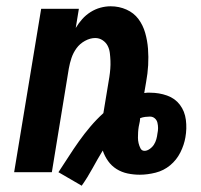

<svg xmlns="http://www.w3.org/2000/svg" viewBox="-20 -548 640 611"><path d="M240 43 166 0Q182 -24 198 -49Q214 -74 231 -98Q248 -122 267.5 -145Q287 -168 309 -188L328 -303Q330 -316 331 -329Q332 -342 331.5 -354.5Q331 -367 329.5 -379.5Q328 -392 322.5 -402.5Q317 -413 306.5 -420Q296 -427 283 -427Q267 -427 250.5 -418Q234 -409 223.5 -394.5Q213 -380 207.5 -363.5Q202 -347 199 -330L145 0H25L111 -520H231L221 -459Q230 -474 241.5 -487Q253 -500 268 -509.5Q283 -519 299.5 -523.5Q316 -528 332 -528Q359 -528 382.5 -517.5Q406 -507 420.5 -487.5Q435 -468 442 -443.5Q449 -419 451 -393Q453 -367 451.5 -340.5Q450 -314 445 -287L439 -252Q444 -253 448.5 -253Q453 -253 458 -253Q486 -253 511.5 -244Q537 -235 552.5 -214.5Q568 -194 571.5 -166.5Q575 -139 570 -111Q566 -87 554 -63Q542 -39 521.5 -22Q501 -5 475 1.5Q449 8 425 8Q405 8 386 4Q367 0 351 -10Q335 -20 324 -35.5Q313 -51 307 -69Q290 -41 274.5 -12.5Q259 16 240 43ZM440 -68Q448 -68 456.5 -74Q465 -80 470 -88Q475 -96 477.5 -105Q480 -114 481 -123Q483 -132 483 -140.5Q483 -149 481 -157.5Q479 -166 472.5 -171.5Q466 -177 457 -177Q450 -177 442 -176Q434 -175 426 -172L425 -162Q423 -154 421.5 -145Q420 -136 419.5 -127Q419 -118 419 -109.5Q419 -101 421 -92.5Q423 -84 427 -76Q431 -68 440 -68Z"/></svg>

Font: Iosevka Aile Oblique
Style: Bold
Weight: 700
Italic angle: -9°
Designer: Belleve Invis
Foundry: Belleve Invis
Version: Version 31.1.0; ttfautohint (v1.8.4)